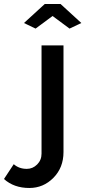

<svg xmlns="http://www.w3.org/2000/svg" viewBox="-142 -750 427 961"><path d="M-22 -634.8 82 -730H161.1L265.1 -634.8L206.1 -606.9L121.1 -669.9L36.1 -606.9ZM-122.1 146 -73.2 71.8Q-46.9 95.2 -7.8 95.2Q22 95.2 43.9 73.2Q65.9 51.3 65.9 19V-522.9H175.8V11.2Q175.8 88.9 125.5 139.9Q75.2 190.9 4.9 190.9Q-72.3 190.9 -122.1 146Z"/></svg>

Font: Rawline SemiBold
Style: Regular
Weight: 600
Designer: Matt McInerney, Pablo Impallari, Rodrigo Fuenzalida
Foundry: Matt McInerney, Pablo Impallari, Rodrigo Fuenzalida
Version: Version 4.020;PS 004.020;hotconv 1.0.88;makeotf.lib2.5.64775